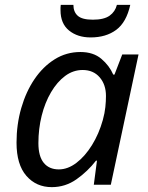

<svg xmlns="http://www.w3.org/2000/svg" viewBox="-20 -760 608 790"><path d="M193 10Q129 10 88.5 -36.5Q48 -83 48 -173Q48 -248 67.5 -315.5Q87 -383 122 -434.5Q157 -486 205 -516Q253 -546 311 -546Q364 -546 397 -518Q430 -490 446 -453H451L483 -536H550L436 0H366L379 -99H375Q341 -55 295 -22.5Q249 10 193 10ZM222 -63Q259 -63 294.5 -90Q330 -117 358.5 -163Q387 -209 403 -266Q411 -295 413.5 -319.5Q416 -344 416 -365Q416 -412 390 -442Q364 -472 320 -472Q281 -472 248 -447.5Q215 -423 190 -380.5Q165 -338 151.5 -284Q138 -230 138 -171Q138 -117 160 -90Q182 -63 222 -63ZM353 -606Q299 -606 264 -634.5Q229 -663 229 -718Q229 -723 229 -728.5Q229 -734 230 -740H282Q282 -711 300 -695Q318 -679 362 -679Q408 -679 431 -695.5Q454 -712 461 -740H516Q500 -668 458 -637Q416 -606 353 -606Z"/></svg>

Font: Manna Sans
Style: Italic
Weight: 400
Italic angle: -12°
Designer: Monotype Design Team
Foundry: Monotype Imaging Inc.
Version: Version 2.001.1; ttfautohint (v1.8.2)